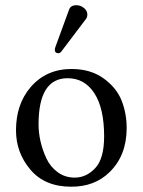

<svg xmlns="http://www.w3.org/2000/svg" viewBox="-20 -702 544 732"><path d="M271 -682.1Q287.1 -682.1 300 -671.6Q313 -661.1 313 -647Q313 -635.7 307.1 -628.9L214.8 -506.8Q209 -499 203.1 -499Q189 -499 189 -512.2Q189 -516.1 190.9 -522L243.2 -665Q249 -682.1 271 -682.1ZM41 -205.1Q41 -304.2 96.2 -369.1Q155.8 -439 252.9 -439Q324.7 -439 374.3 -403.6Q423.8 -368.2 443.4 -319.1Q462.9 -270 462.9 -213.9Q462.9 -109.4 397.9 -45.9Q340.8 10.3 251 9.8Q150.9 9.8 95.9 -55.2Q41 -120.1 41 -205.1ZM237.8 -403.8Q127 -403.8 127 -228Q127 -195.8 134.5 -162.8Q142.1 -129.9 157 -97.9Q171.9 -65.9 200 -45.4Q228 -24.9 265.1 -24.9Q309.1 -24.9 343 -61Q377 -97.2 377 -182.1Q377 -289.1 339.8 -346.4Q302.7 -403.8 237.8 -403.8Z"/></svg>

Font: Linux Libertine
Style: Regular
Weight: 400
Designer: Philipp H. Poll
Foundry: Philipp H. Poll
Version: Version 5.3.0 ; ttfautohint (v0.9)